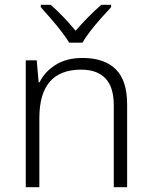

<svg xmlns="http://www.w3.org/2000/svg" viewBox="-20 -851 636 805"><path d="M326 -608Q417 -608 465 -561Q513 -514 513 -414V-66H457V-410Q457 -486 422 -522.5Q387 -559 320 -559Q145 -559 145 -356V-66H88V-598H134L142 -506H146Q167 -550 213 -579Q259 -608 326 -608ZM270 -672Q257 -694 236 -721Q215 -748 192 -774.5Q169 -801 151 -821V-831H192Q219 -808 246.5 -779Q274 -750 297 -722Q321 -750 349.5 -779Q378 -808 405 -831H446V-821Q427 -801 403.5 -774.5Q380 -748 359 -721Q338 -694 326 -672Z"/></svg>

Font: Noto Sans Malayalam UI Light
Style: Regular
Weight: 300
Designer: Jelle Bosma - Monotype Design Team
Foundry: Monotype Imaging Inc.
Version: Version 2.104; ttfautohint (v1.8.4.7-5d5b)